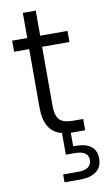

<svg xmlns="http://www.w3.org/2000/svg" viewBox="-102 -732 576 1039"><g transform="rotate(-10 186.0 -213.0)"><path d="M255 258H165V215H247Q321 215 321 162Q321 112 247 112H198V-7Q102 -30 102 -164V-485H19V-546H102V-684H173V-546H323V-485H173V-163Q173 -108 193.5 -85Q214 -62 268 -62H324V0H245V74Q277 74 298 77.5Q319 81 338 93Q372 116 372 163Q372 211 339.5 234.5Q307 258 255 258Z"/></g></svg>

Font: Ulagadi Sans Light
Style: Regular
Weight: 300
Designer: Ninad Kale (Devanagari), Jonny Pinhorn (Latin)
Foundry: Indian Type Foundry
Version: Version 3.01;March 29, 2020;FontCreator 12.0.0.2522 64-bit; 